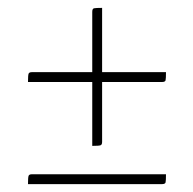

<svg xmlns="http://www.w3.org/2000/svg" viewBox="-20 -477 490 487"><path d="M51 -269Q51 -286 52.5 -290Q54 -294 61 -294H401Q401 -278 400 -273.5Q399 -269 391 -269ZM214 -107V-447Q214 -455 218.5 -456Q223 -457 239 -457V-117Q239 -110 235 -108.5Q231 -107 214 -107ZM51 -10Q51 -27 52.5 -31Q54 -35 61 -35H401Q401 -19 400 -14.5Q399 -10 391 -10Z"/></svg>

Font: Yanone Kaffeesatz ExtraLight ExtraLight
Style: Regular
Weight: 250
Version: Version 2.003